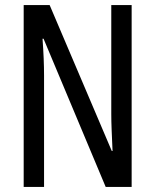

<svg xmlns="http://www.w3.org/2000/svg" viewBox="-20 -734 609 754"><path d="M497 0H395L151 -582H147Q153 -500 153 -438V0H73V-714H175L419 -141H422Q420 -185 418.5 -221.5Q417 -258 417 -286V-714H497Z"/></svg>

Font: Noto Sans Bengali UI ExtraCondensed
Style: Regular
Weight: 400
Width: 2
Designer: Jelle Bosma - Monotype Design Team
Foundry: Monotype Imaging Inc.
Version: Version 2.003; ttfautohint (v1.8.4.7-5d5b)